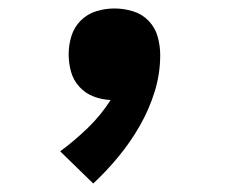

<svg xmlns="http://www.w3.org/2000/svg" viewBox="-20 -228 540 453"><path d="M200 205 122 129Q156 104 187 74Q218 44 241 8Q220 7 200.5 -0.5Q181 -8 167 -23.5Q153 -39 147.5 -59Q142 -79 142 -100Q142 -122 148.5 -143Q155 -164 170.5 -179.5Q186 -195 207 -201.5Q228 -208 250 -208Q272 -208 293.5 -201.5Q315 -195 330.5 -179Q346 -163 352 -141.5Q358 -120 358 -98Q358 -54 345 -12Q332 30 310 68.5Q288 107 260 141Q232 175 200 205Z"/></svg>

Font: Iosevka Slab Heavy
Style: Regular
Weight: 900
Monospace: yes
Designer: Belleve Invis
Foundry: Belleve Invis
Version: Version 11.1.0; ttfautohint (v1.8.3)